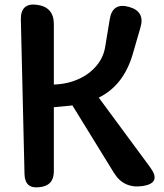

<svg xmlns="http://www.w3.org/2000/svg" viewBox="-20 -811 716 838"><path d="M296 -351Q289 -350 269 -348Q249 -346 215 -343V-63Q215 0 152 6Q89 14 87 -50L71 -726Q70 -800 142 -790Q215 -780 215 -706V-442Q275 -444 323 -466Q370 -487 401 -524Q431 -559 439 -606L459 -727Q471 -801 543 -781Q614 -761 593 -691L560 -577Q520 -438 411 -385L636 -80Q686 -12 603 1H602Q520 13 477 -57Z"/></svg>

Font: MaokenZhuyuanTi
Style: Regular
Weight: 400
Designer: Fontworks Inc & LongZhuTi team: ZERO子、时光羊、荆南、频凡、刘鹏、Little White Dog、帆影Magmeta、奈白不弍、白日月球、ChaoTawei、雨三（排名不分先后）
Version: Version 1.000; 20230222